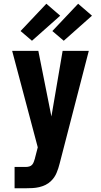

<svg xmlns="http://www.w3.org/2000/svg" viewBox="-20 -1007 540 1027"><path d="M58 0V-114H118Q127 -114 136.5 -116.5Q146 -119 152 -126Q158 -133 161 -142Q164 -151 167 -160V-161L182 -219L45 -735H185L255 -384L315 -735H455L299 -132Q293 -107 282.5 -82Q272 -57 253 -39Q240 -26 223.5 -18Q207 -10 189.5 -6Q172 -2 154 -1Q136 0 118 0ZM321 -789 260 -841 398 -987 472 -923ZM151 -789 90 -841 228 -987 302 -923Z"/></svg>

Font: Iosevka SS04 Heavy
Style: Regular
Weight: 900
Monospace: yes
Designer: Belleve Invis
Foundry: Belleve Invis
Version: Version 19.0.0; ttfautohint (v1.8.4)